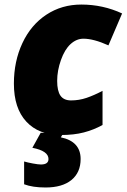

<svg xmlns="http://www.w3.org/2000/svg" viewBox="-20 -583 556 843"><path d="M247.1 9.8Q149.9 9.8 95.5 -49.1Q41 -107.9 41 -215.8Q41 -314 78.4 -393.8Q115.7 -473.6 183.3 -518.3Q251 -563 336.9 -563Q432.1 -563 516.1 -523.9L456.1 -383.8Q391.1 -413.1 346.2 -413.1Q315.9 -413.1 290 -389.6Q264.2 -366.2 247.6 -319.6Q231 -272.9 231 -228Q231 -183.6 245.6 -162.8Q260.3 -142.1 292 -142.1Q327.1 -142.1 360.1 -153.3Q393.1 -164.6 430.2 -184.1V-34.2Q391.1 -12.7 347.9 -1.5Q304.7 9.8 247.1 9.8ZM334 115.2Q334 174.3 293.7 207.3Q253.4 240.2 179.7 240.2Q123.5 240.2 85.9 226.1V126Q100.6 130.4 124.3 134.8Q147.9 139.2 159.7 139.2Q192.9 139.2 192.9 115.2Q192.9 79.6 122.1 65.9L158.7 0H258.8L247.1 20Q334 38.1 334 115.2Z"/></svg>

Font: Open Sans Extrabold
Style: Italic
Weight: 800
Italic angle: -12°
Foundry: Ascender Corporation
Version: Version 1.10